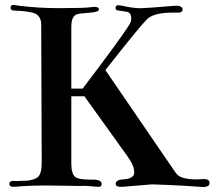

<svg xmlns="http://www.w3.org/2000/svg" viewBox="-20 -757 884 778"><path d="M829 -17C829 -28 818 -33 796 -31C772 -29 749 -30 727 -35C711 -38 698 -47 689 -61L407 -473C503 -595 558 -662 572 -675C589 -696 626 -706 682 -706H708C715 -707 719 -711 720 -718C720 -730 708 -736 680 -733C621 -728 581 -725 558 -724C541 -723 521 -725 498 -729C475 -734 463 -736 460 -736C452 -736 448 -732 448 -725C448 -720 451 -716 456 -715L496 -709C507 -705 512 -696 512 -682C512 -672 508 -662 501 -652C478 -616 416 -531 315 -398H269V-650C269 -672 274 -687 284 -695C289 -699 299 -702 314 -703L349 -706C370 -708 381 -712 381 -719C380 -728 370 -731 350 -728C330 -725 286 -724 217 -724C165 -724 114 -727 63 -733L36 -737C27 -737 23 -734 23 -727C22 -718 28 -714 40 -714C75 -713 101 -709 118 -704C137 -697 147 -681 147 -658L149 -100C149 -69 144 -48 133 -39C124 -32 110 -28 93 -25C69 -24 49 -23 33 -24C23 -23 18 -20 18 -13C17 -4 25 1 37 0C91 -5 146 -6 201 -5C267 -4 308 -3 323 -4C344 -3 362 -1 377 0C387 1 392 -3 392 -12C392 -21 384 -27 367 -29C353 -29 339 -29 325 -30C307 -31 294 -34 286 -39C275 -47 269 -65 269 -93V-367H322L497 -123C515 -98 524 -77 524 -58C524 -41 509 -32 478 -30C459 -29 449 -23 449 -12C449 -3 457 1 477 0L596 -10C686 -7 756 -3 806 1C822 0 830 -6 829 -17Z"/></svg>

Font: GFS Fleischman
Style: Regular
Weight: 400
Designer: George Matthiopoulos
Foundry: George Matthiopoulos
Version: Version 1.0